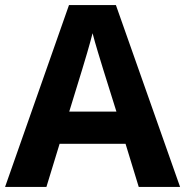

<svg xmlns="http://www.w3.org/2000/svg" viewBox="-20 -737 730 757"><path d="M527 0H690L437 -717H252L0 0H163L215 -170H475ZM387 -463 439 -297H253L304 -463C311 -485 335 -566 345 -606C355 -566 377 -496 387 -463Z"/></svg>

Font: Noto Sans Javanese
Style: Bold
Weight: 700
Designer: Monotype Design Team
Foundry: Monotype Imaging Inc.
Version: Version 2.005